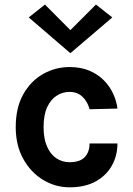

<svg xmlns="http://www.w3.org/2000/svg" viewBox="-20 -785 569 819"><path d="M277 14Q216.1 14 163.7 -17.8Q111.3 -49.5 79.2 -107.2Q47.1 -165 47.1 -242.9Q47.1 -325.6 79.2 -382.7Q111.3 -439.8 163.7 -469.4Q216.1 -499 277 -499Q324.4 -499 360.8 -483.7Q397.2 -468.4 422.6 -442.8Q448.1 -417.1 462.6 -385.6Q477.2 -354.1 481 -321.9L362 -319Q353.9 -350.8 332.2 -371.9Q310.5 -393 276 -393Q247.6 -393 222.5 -377.3Q197.3 -361.7 181.6 -328.7Q165.9 -295.6 165.9 -242.9Q165.9 -193 180.7 -159.7Q195.5 -126.4 220.5 -109.8Q245.6 -93.1 276 -93.1Q321.1 -93.1 341.5 -114.8Q362 -136.4 362 -173H481Q481 -121.5 457.5 -79.1Q434 -36.7 388.6 -11.4Q343.1 14 277 14ZM280.2 -558.1 102.5 -710.7 171.7 -765.5 301.1 -635.6H259.4L389.3 -765.5L459 -710.7Z"/></svg>

Font: Karla
Style: Regular
Weight: 400
Designer: Jonathan Pinhorn
Version: Version 2.004;gftools[0.9.33]